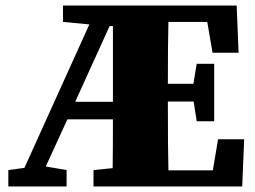

<svg xmlns="http://www.w3.org/2000/svg" viewBox="-20 -672 920 692"><path d="M375 -578 251 -305H387V-578ZM766 -170H860L853 0H317V-59L386 -66Q387 -125 387 -242H223L145 -72L220 -59V0H10V-59L68 -67L302 -584L207 -593V-652H833L840 -482H746L727 -593H587Q585 -520 585 -370H677L689 -442H752V-235H689L678 -306H585Q585 -140 587 -58H747Z"/></svg>

Font: TypoPRO Source Serif Pro
Style: Regular
Weight: 900
Designer: Frank Grießhammer
Foundry: Adobe Systems Incorporated
Version: Version 1.017;PS 1.0;hotconv 1.0.79;makeotf.lib2.5.61930